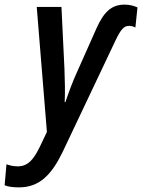

<svg xmlns="http://www.w3.org/2000/svg" viewBox="-101 -571 615 831"><path d="M-19 240C70 240 122 185 169 89L399 -396C423 -446 436 -459 458 -459C467 -459 478 -456 485 -452L494 -539C478 -546 460 -551 438 -551C379 -551 347 -516 316 -447L231 -256C215 -222 194 -165 182 -129H179C181 -168 180 -226 178 -272L165 -541H58L102 0L72 63C46 117 21 149 -24 149C-43 149 -59 145 -73 140L-81 231C-65 237 -47 240 -19 240Z"/></svg>

Font: Noto Sans Display SemiCondensed Medium
Style: Italic
Weight: 500
Width: 4
Italic angle: -12°
Designer: Monotype Design Team
Foundry: Monotype Imaging Inc.
Version: Version 1.900